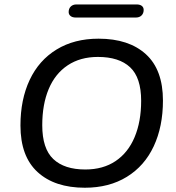

<svg xmlns="http://www.w3.org/2000/svg" viewBox="-20 -858 812 887"><path d="M74.5 -278.3Q74.5 -398.3 117.1 -488.8Q159.7 -579.4 241.4 -629.3Q323 -679.3 435.3 -679.3Q575.3 -679.3 654.1 -607.4Q732.8 -535.6 732.8 -393.4Q732.8 -273.4 690.2 -182.3Q647.6 -91.2 565.9 -41Q484.3 9.3 372 9.3Q232.6 9.3 153.6 -63.1Q74.5 -135.4 74.5 -278.3ZM632.1 -392.1Q632.1 -499.6 581 -547.3Q530 -595 432.3 -595Q351 -595 292.9 -556.4Q234.8 -517.8 205 -446.8Q175.2 -375.7 175.2 -279.5Q175.2 -171.4 226.3 -123.2Q277.3 -75 374 -75Q456.3 -75 514 -113.9Q571.8 -152.8 601.9 -224.5Q632.1 -296.3 632.1 -392.1ZM297.2 -802.4Q297.2 -818.4 307 -827.9Q316.8 -837.5 333.4 -837.5H610.8Q626.4 -837.5 635.1 -830.8Q643.7 -824.1 643.7 -812.1Q643.7 -796.2 633.9 -786.6Q624.2 -777 607.5 -777H330.1Q314.5 -777 305.9 -784.1Q297.2 -791.3 297.2 -802.4Z"/></svg>

Font: SN Pro Thin
Style: Italic
Weight: 200
Italic angle: -9°
Designer: Tobias Whetton
Foundry: Supernotes
Version: Version 1.003;Glyphs 3.3 (3324)